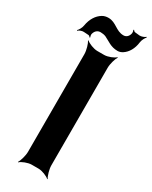

<svg xmlns="http://www.w3.org/2000/svg" viewBox="-283 -962 824 1040"><g transform="rotate(30 128.5 -442.5)"><path d="M201 -50V-661C201 -685 212 -722 221 -735L219 -737C207 -725 173 -711 150 -711H107C84 -711 49 -725 37 -737L35 -735C44 -722 55 -685 55 -661V-50C55 -26 44 11 35 24L37 26C49 14 84 0 107 0H150C173 0 207 14 219 26L221 24C212 11 201 -26 201 -50ZM70 -897C57 -897 43 -894 32 -887C4 -870 -17 -838 -24 -795C-26 -780 -37 -761 -45 -754L-43 -751C-36 -758 -19 -765 -8 -764L23 -762C28 -761 32 -756 34 -753L37 -755C35 -759 33 -769 34 -775C39 -795 52 -808 72 -808C84 -808 95 -806 105 -802C135 -788 158 -766 201 -766C213 -766 224 -770 234 -777C258 -793 278 -824 283 -867C285 -882 295 -901 302 -907L300 -911C293 -904 274 -897 263 -898L234 -901C229 -901 224 -907 222 -910L219 -908C221 -904 223 -894 222 -888C218 -868 205 -855 187 -855C139 -855 119 -897 70 -897Z"/></g></svg>

Font: Asimov
Style: EdgeExtreme
Weight: 500
Designer: Google
Version: Version 2.000980: 2014